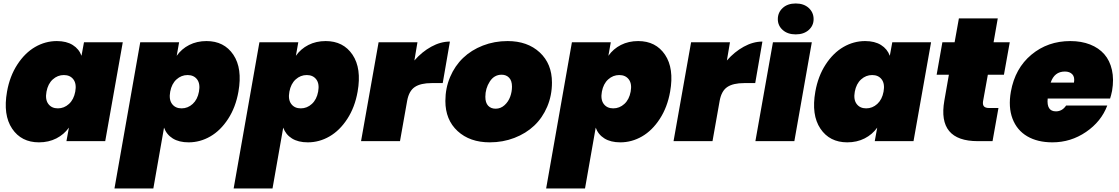

<svg xmlns="http://www.w3.org/2000/svg" viewBox="-20 -805 6381 1095"><path d="M20 -282.2Q35.6 -370.6 78.9 -437Q122.1 -503.4 180.4 -537.1Q238.8 -570.8 304.2 -570.8Q358.9 -570.8 394.8 -548.3Q430.7 -525.9 444.8 -486.8L459 -564H680.2L580.1 0H358.9L373 -77.1Q345.2 -38.1 301.3 -15.6Q257.3 6.8 202.1 6.8Q101.6 6.8 49.1 -71.3Q-3.4 -149.4 20 -282.2ZM373.3 -212.2Q400.9 -237.3 409.2 -282.2Q417.5 -327.1 398.7 -352.1Q379.9 -377 344.2 -377Q308.6 -377 281 -352.1Q253.4 -327.1 245.1 -282.2Q236.8 -237.3 255.6 -212.2Q274.4 -187 310.1 -187Q345.7 -187 373.3 -212.2Z M987.8 -486.8Q1015.6 -526.4 1059.3 -548.6Q1103 -570.8 1157.7 -570.8Q1258.3 -570.8 1310.8 -492.9Q1363.3 -415 1339.8 -282.2Q1324.2 -193.4 1281 -127Q1237.8 -60.5 1179.4 -26.9Q1121.1 6.8 1055.7 6.8Q1001 6.8 965.3 -15.4Q929.7 -37.6 915.5 -77.1L854.5 270H632.8L779.8 -564H1001.5ZM1078.9 -212.2Q1106.4 -237.3 1114.7 -282.2Q1123 -327.1 1104.2 -352.1Q1085.4 -377 1049.8 -377Q1014.2 -377 986.6 -352.1Q959 -327.1 950.7 -282.2Q942.4 -237.3 961.2 -212.2Q980 -187 1015.6 -187Q1051.3 -187 1078.9 -212.2Z M1667.5 -486.8Q1695.3 -526.4 1739 -548.6Q1782.7 -570.8 1837.4 -570.8Q1938 -570.8 1990.5 -492.9Q2043 -415 2019.5 -282.2Q2003.9 -193.4 1960.7 -127Q1917.5 -60.5 1859.1 -26.9Q1800.8 6.8 1735.4 6.8Q1680.7 6.8 1645 -15.4Q1609.4 -37.6 1595.2 -77.1L1534.2 270H1312.5L1459.5 -564H1681.2ZM1758.5 -212.2Q1786.1 -237.3 1794.4 -282.2Q1802.7 -327.1 1783.9 -352.1Q1765.1 -377 1729.5 -377Q1693.8 -377 1666.3 -352.1Q1638.7 -327.1 1630.4 -282.2Q1622.1 -237.3 1640.9 -212.2Q1659.7 -187 1695.3 -187Q1731 -187 1758.5 -212.2Z M2302.2 -231 2261.2 0H2039.1L2139.2 -564H2360.8L2343.3 -460Q2386.2 -509.3 2439.5 -538.6Q2492.7 -567.9 2545.9 -567.9L2504.9 -331.1H2441.9Q2378.9 -331.1 2345.7 -308.8Q2312.5 -286.6 2302.2 -231Z M3127.9 -334Q3127.9 -260.3 3100.8 -196.5Q3073.7 -132.8 3026.6 -88.4Q2979.5 -43.9 2913.8 -18.6Q2848.1 6.8 2772.9 6.8Q2659.7 6.8 2589.8 -57.4Q2520 -121.6 2520 -229Q2520 -302.2 2547.1 -366Q2574.2 -429.7 2621.1 -474.6Q2668 -519.5 2733.9 -545.2Q2799.8 -570.8 2875 -570.8Q2988.3 -570.8 3058.1 -506.1Q3127.9 -441.4 3127.9 -334ZM2748 -252.9Q2748 -219.2 2763.9 -202.1Q2779.8 -185.1 2806.6 -185.1Q2835.4 -185.1 2857.4 -205.1Q2879.4 -225.1 2889.6 -253.2Q2899.9 -281.2 2899.9 -311Q2899.9 -344.7 2883.5 -361.8Q2867.2 -378.9 2840.8 -378.9Q2798.3 -378.9 2773.2 -339.8Q2748 -300.8 2748 -252.9Z M3449.7 -486.8Q3477.5 -526.4 3521.2 -548.6Q3564.9 -570.8 3619.6 -570.8Q3720.2 -570.8 3772.7 -492.9Q3825.2 -415 3801.8 -282.2Q3786.1 -193.4 3742.9 -127Q3699.7 -60.5 3641.4 -26.9Q3583 6.8 3517.6 6.8Q3462.9 6.8 3427.2 -15.4Q3391.6 -37.6 3377.4 -77.1L3316.4 270H3094.7L3241.7 -564H3463.4ZM3540.8 -212.2Q3568.4 -237.3 3576.7 -282.2Q3585 -327.1 3566.2 -352.1Q3547.4 -377 3511.7 -377Q3476.1 -377 3448.5 -352.1Q3420.9 -327.1 3412.6 -282.2Q3404.3 -237.3 3423.1 -212.2Q3441.9 -187 3477.5 -187Q3513.2 -187 3540.8 -212.2Z M4084.5 -231 4043.5 0H3821.3L3921.4 -564H4143.1L4125.5 -460Q4168.5 -509.3 4221.7 -538.6Q4274.9 -567.9 4328.1 -567.9L4287.1 -331.1H4224.1Q4161.1 -331.1 4127.9 -308.8Q4094.7 -286.6 4084.5 -231Z M4288.1 0 4388.2 -564H4609.9L4510.3 0ZM4416 -695.8Q4416 -733.9 4443.8 -759.5Q4471.7 -785.2 4518.1 -785.2Q4564.5 -785.2 4592.3 -759.5Q4620.1 -733.9 4620.1 -695.8Q4620.1 -658.7 4592 -633.8Q4564 -608.9 4518.1 -608.9Q4472.2 -608.9 4444.1 -633.8Q4416 -658.7 4416 -695.8Z M4629.9 -282.2Q4645.5 -370.6 4688.7 -437Q4731.9 -503.4 4790.3 -537.1Q4848.6 -570.8 4914.1 -570.8Q4968.8 -570.8 5004.6 -548.3Q5040.5 -525.9 5054.7 -486.8L5068.8 -564H5290L5189.9 0H4968.8L4982.9 -77.1Q4955.1 -38.1 4911.1 -15.6Q4867.2 6.8 4812 6.8Q4711.4 6.8 4658.9 -71.3Q4606.4 -149.4 4629.9 -282.2ZM4983.2 -212.2Q5010.7 -237.3 5019 -282.2Q5027.3 -327.1 5008.5 -352.1Q4989.7 -377 4954.1 -377Q4918.5 -377 4890.9 -352.1Q4863.3 -327.1 4855 -282.2Q4846.7 -237.3 4865.5 -212.2Q4884.3 -187 4919.9 -187Q4955.6 -187 4983.2 -212.2Z M5365.7 -231 5391.6 -378.9H5321.8L5354.5 -564H5424.3L5448.7 -700.2H5670.4L5646.5 -564H5738.8L5705.6 -378.9H5613.8L5586.4 -227.1Q5583.5 -207.5 5591.8 -198.2Q5600.1 -189 5621.6 -189H5674.3L5640.6 0H5556.6Q5325.2 0 5365.7 -231Z M6053.2 -397Q5993.2 -397 5972.2 -334H6105Q6110.4 -365.7 6095.5 -381.3Q6080.6 -397 6053.2 -397ZM6294.9 -203.1Q6260.7 -111.8 6173.8 -52.5Q6086.9 6.8 5981.9 6.8Q5897.5 6.8 5838.6 -27.6Q5779.8 -62 5754.6 -127.9Q5729.5 -193.8 5745.1 -282.2Q5769 -415.5 5862.3 -493.2Q5955.6 -570.8 6084 -570.8Q6147 -570.8 6196.8 -551.3Q6246.6 -531.7 6278.1 -495.6Q6309.6 -459.5 6321.5 -406Q6333.5 -352.5 6322.3 -287.1Q6316.4 -258.8 6311 -243.2H5955.1Q5947.8 -169.9 6002 -169.9Q6038.1 -169.9 6060.1 -203.1Z"/></svg>

Font: SVN-Poppins Black
Style: Italic
Weight: 900
Italic angle: -10°
Designer: Ninad Kale (Devanagari), Jonny Pinhorn (Latin)
Foundry: Indian Type Foundry
Version: Version 3.002 2017